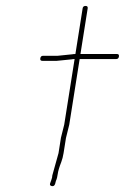

<svg xmlns="http://www.w3.org/2000/svg" viewBox="-20 -612 421 647"><path d="M174.2 -424H125.2C119.8 -424 116.7 -421.2 115.8 -415.5C114.9 -409.8 117.1 -407 122.5 -407H171.5L221.3 -412C224.7 -412.7 228.1 -413 231.4 -413L196.4 -192L185.4 -148L177.2 -96L156.3 -21C156.3 -16.3 155.1 -11 152.8 -5L149.2 5C147 10.3 148.7 13.7 154.1 15C159.6 16.3 163.5 14 165.7 8L168.3 -2C171.4 -8.7 173.5 -16.7 174.6 -26C175.8 -35.3 179.7 -48.7 186.5 -66C189.8 -74.7 192.4 -84.7 194.2 -96L202.3 -147L213.4 -192L248.4 -413H371.4C376.7 -413 379.9 -415.8 380.8 -421.5C381.7 -427.2 379.4 -430 374.1 -430H251.1L275.5 -584C276.3 -589.3 273.9 -592 268.3 -592C262.6 -592 259.3 -589.3 258.5 -584L234.1 -430C230.1 -430 226.4 -429.7 222.9 -429Z"/></svg>

Font: Proton
Style: BkIt
Weight: 500
Version: Version 1.017